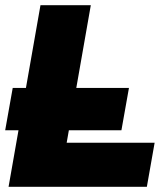

<svg xmlns="http://www.w3.org/2000/svg" viewBox="-26 -720 636 740"><path d="M324 -700H130L7 0H540L570 -170H231ZM471 -381H23L-6 -218H442Z"/></svg>

Font: Geom Black
Style: Bold Italic
Weight: 900
Italic angle: -10°
Version: Version 1.102